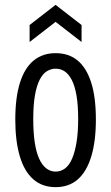

<svg xmlns="http://www.w3.org/2000/svg" viewBox="-20 -759 458 791"><path d="M209 12Q154 12 117 -20.5Q80 -53 61.5 -115.5Q43 -178 43 -266Q43 -358 62.5 -419Q82 -480 119 -510Q156 -540 209 -540Q263 -540 299.5 -510Q336 -480 355.5 -419.5Q375 -359 375 -266Q375 -177 356 -114.5Q337 -52 300.5 -20Q264 12 209 12ZM209 -52Q231 -52 248.5 -65.5Q266 -79 277.5 -106.5Q289 -134 295.5 -174Q302 -214 302 -269Q302 -327 295 -366.5Q288 -406 275.5 -430Q263 -454 246.5 -465Q230 -476 209 -476Q190 -476 173 -465.5Q156 -455 143.5 -430.5Q131 -406 124 -366.5Q117 -327 117 -268Q117 -214 123 -173.5Q129 -133 141 -106Q153 -79 170.5 -65.5Q188 -52 209 -52ZM102 -586V-656L209 -739L316 -656V-586L209 -669Z"/></svg>

Font: Bricolage Grotesque Condensed Light
Style: Regular
Weight: 300
Width: 3
Designer: Mathieu Triay
Foundry: Atelier Triay
Version: Version 1.000;gftools[0.9.30]